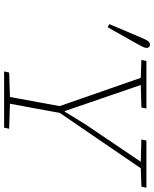

<svg xmlns="http://www.w3.org/2000/svg" viewBox="70 -802 733 912"><g transform="rotate(90 436.0 -346.5)"><path d="M95 -500Q112 -540 129 -580Q146 -620 163 -660Q168 -671 172 -678Q176 -685 181 -689Q186 -693 192 -693Q200 -693 204 -688.5Q208 -684 208 -677Q208 -670 204 -661Q200 -652 190 -634Q170 -598 150 -563Q130 -528 110 -492ZM265 -652 270 -676H496L491 -652L374 -649H361ZM320 0 325 -24 450 -28H465L592 -24L587 0ZM489 -251 341 -676H375L511 -280H506L571 -386L767 -676H798L509 -253ZM436 0 489 -288H521Q512 -239 503.5 -191.5Q495 -144 486 -96.5Q477 -49 468 0ZM643 -652 648 -676H872L867 -652L771 -649H756Z"/></g></svg>

Font: Source Serif 4 ExtraLight
Style: Italic
Weight: 250
Italic angle: -12°
Designer: Frank Grießhammer
Foundry: Adobe Systems Incorporated
Version: Version 4.004;hotconv 1.0.116;makeotfexe 2.5.65601